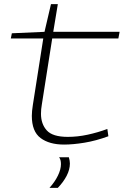

<svg xmlns="http://www.w3.org/2000/svg" viewBox="-20 -685 600 923"><path d="M496 -65 501 -30Q441 -8 386 1Q331 10 288 10Q217 10 175 -21.5Q133 -53 133 -128Q133 -150 138 -181L188 -500H32L37 -525L194 -532L225 -665H258L236 -532H555L549 -500H231L181 -182Q179 -171 178 -160Q177 -149 177 -138Q177 -89 205 -58Q233 -27 306 -27Q353 -27 401.5 -37.5Q450 -48 496 -65ZM264 71H311Q316 88 316 101Q316 130 300.5 160Q285 190 258 218H218Q244 189 258.5 159Q273 129 273 104Q273 82 264 71Z"/></svg>

Font: Georama ExtraExtended ExtraLight
Style: Italic
Weight: 200
Width: 8
Italic angle: -9°
Designer: Jean-Baptiste Levee
Foundry: Production Type
Version: Version 1.000